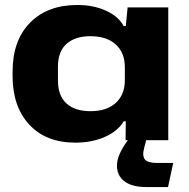

<svg xmlns="http://www.w3.org/2000/svg" viewBox="-20 -566 763 775"><path d="M284.2 9.8Q165.5 9.8 98.1 -63.2Q30.8 -136.2 30.8 -258.8V-276.9Q30.8 -402.8 101.3 -474.4Q171.9 -545.9 292 -545.9Q357.4 -545.9 408.2 -522.7Q459 -499.5 479 -460.9H487.8L495.1 -536.1H659.2V0H569.8L562 30.8Q553.2 63 564.9 77.4Q576.7 91.8 613.8 91.8H679.2L658.2 189H569.8Q513.7 189 482.9 166.3Q452.1 143.6 452.1 102.1Q452.1 59.1 496.1 0H486.8L487.8 -76.2H479Q456.5 -37.1 403.8 -13.7Q351.1 9.8 284.2 9.8ZM345.2 -117.2Q410.6 -117.2 447.3 -150.6Q483.9 -184.1 483.9 -242.2V-294.9Q483.9 -353 447.3 -386.5Q410.6 -419.9 345.2 -419.9Q283.2 -419.9 248.5 -388.9Q213.9 -357.9 213.9 -296.9V-241.2Q213.9 -179.7 248.3 -148.4Q282.7 -117.2 345.2 -117.2Z"/></svg>

Font: Hubot Sans Expanded
Style: Bold
Weight: 700
Width: 7
Designer: Deni Anggara
Foundry: GitHub
Version: Version 1.001;gftools[0.9.31]